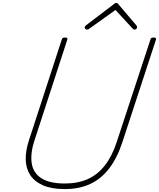

<svg xmlns="http://www.w3.org/2000/svg" viewBox="-20 -1271 1085 1310"><path d="M422 19Q332 19 273.5 -6.5Q215 -32 186 -77Q157 -122 155.5 -182.5Q154 -243 178 -315L401 -1000Q403 -1008 407.5 -1011.5Q412 -1015 424 -1015Q434 -1015 438 -1011.5Q442 -1008 439 -1000L215 -312Q187 -227 196 -160Q205 -93 260.5 -56Q316 -19 422 -19Q512 -19 579.5 -49.5Q647 -80 696 -143Q745 -206 776 -301L1006 -1000Q1008 -1008 1012.5 -1011.5Q1017 -1015 1029 -1015Q1049 -1015 1044 -1000L815 -301Q780 -194 725.5 -122.5Q671 -51 596 -16Q521 19 422 19ZM574 -1069Q567 -1069 562.5 -1073.5Q558 -1078 558 -1084Q558 -1088 559.5 -1090.5Q561 -1093 565 -1097L756 -1242Q762 -1248 765.5 -1249.5Q769 -1251 773 -1251Q777 -1251 780.5 -1249.5Q784 -1248 788 -1242L911 -1097Q913 -1095 914 -1091.5Q915 -1088 915 -1085Q915 -1078 909.5 -1073.5Q904 -1069 898 -1069Q894 -1069 890.5 -1071Q887 -1073 884 -1077L768 -1203L593 -1078Q586 -1072 582.5 -1070.5Q579 -1069 574 -1069Z"/></svg>

Font: Playwrite US Trad Thin
Style: Regular
Weight: 250
Designer: Veronika Burian, José Scaglione
Foundry: TypeTogether
Version: Version 1.003